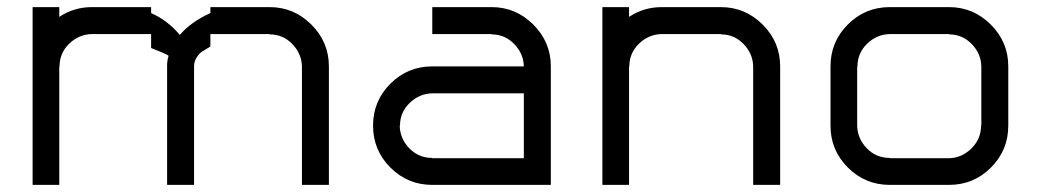

<svg xmlns="http://www.w3.org/2000/svg" viewBox="-20 -520 2922 540"><path d="M238.3 -500H405V-483.3Q451.7 -462.5 485.8 -421.7Q516.7 -458.3 571.7 -483.3V-500H738.3Q806.7 -500 855.8 -450.8Q905 -401.7 905 -333.3V0H829.2V-333.3Q828.3 -369.2 802.1 -396.2Q775.8 -423.3 738.3 -423.3V-424.2H571.7V-389.2Q555.8 -380 548.3 -375Q540.8 -370 533.3 -358.8Q525.8 -347.5 525.8 -333.3V0H450V-340.8Q450.8 -352.5 454.2 -363.3Q445.8 -369.2 405 -385V-424.2H238.3Q201.7 -423.3 174.6 -397.1Q147.5 -370.8 147.5 -333.3H146.7V0H71.7V-500H146.7V-472.5Q188.3 -500 238.3 -500Z M1529.2 0H1195.8Q1126.7 0 1077.9 -48.8Q1029.2 -97.5 1029.2 -166.7Q1029.2 -235.8 1077.9 -284.6Q1126.7 -333.3 1195.8 -333.3H1453.3Q1452.5 -369.2 1426.2 -396.2Q1400 -423.3 1362.5 -423.3V-424.2H1195.8V-500H1362.5Q1430.8 -500 1480 -450.8Q1529.2 -401.7 1529.2 -333.3ZM1453.3 -75V-257.5H1195.8Q1159.2 -256.7 1132.1 -230.4Q1105 -204.2 1105 -166.7H1104.2Q1105 -130 1131.2 -102.9Q1157.5 -75.8 1195.8 -75.8V-75Z M1749.2 0H1674.2V-500H1749.2V-472.5Q1790.8 -500 1840.8 -500H2007.5Q2075.8 -500 2125 -450.8Q2174.2 -401.7 2174.2 -333.3V0H2098.3V-333.3Q2097.5 -369.2 2071.2 -396.2Q2045 -423.3 2007.5 -423.3V-424.2H1840.8Q1804.2 -423.3 1777.1 -397.1Q1750 -370.8 1750 -333.3H1749.2Z M2649.2 -75Q2685 -75.8 2712.1 -102.5Q2739.2 -129.2 2739.2 -166.7H2740V-333.3Q2739.2 -369.2 2712.9 -396.2Q2686.7 -423.3 2649.2 -423.3V-424.2H2482.5Q2445.8 -423.3 2418.8 -397.1Q2391.7 -370.8 2391.7 -333.3H2390.8V-166.7Q2391.7 -130 2417.9 -102.9Q2444.2 -75.8 2482.5 -75.8V-75ZM2649.2 0H2482.5Q2413.3 0 2364.6 -48.8Q2315.8 -97.5 2315.8 -166.7V-333.3Q2315.8 -402.5 2364.6 -451.2Q2413.3 -500 2482.5 -500H2649.2Q2717.5 -500 2766.7 -450.8Q2815.8 -401.7 2815.8 -333.3V-166.7Q2815.8 -97.5 2767.1 -48.8Q2718.3 0 2649.2 0Z"/></svg>

Font: 0xA000-Squarish
Style: Squareish
Weight: 400
Version: Version 0.1